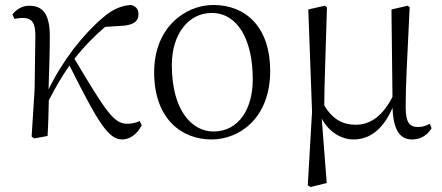

<svg xmlns="http://www.w3.org/2000/svg" viewBox="-20 -546 1775 771"><path d="M471 14C501 14 531 -7 549 -43L541 -60C529 -54 510 -49 491 -49C437 -49 406 -97 279 -310C320 -362 360 -402 402 -438L465 -442C512 -444 536 -458 536 -489C536 -513 522 -522 506 -526C474 -524 438 -514 393 -475C313 -407 232 -304 175 -187C177 -257 180 -330 180 -395C181 -489 153 -523 97 -523C67 -523 44 -506 30 -488L38 -470C48 -472 59 -474 70 -474C108 -474 122 -456 122 -402L119 -187L107 2L117 10L171 0C174 -48 175 -95 176 -143C208 -205 227 -236 259 -283C378 -45 417 14 471 14Z M829 14C943 14 1065 -73 1065 -261C1065 -435 969 -526 837 -526C723 -526 599 -435 599 -256C599 -68 710 14 829 14ZM837 -18C751 -18 670 -102 670 -285C670 -408 736 -494 830 -494C933 -494 995 -389 995 -227C995 -109 939 -18 837 -18Z M1400 14C1468 14 1521 -31 1556 -113C1560 -24 1585 14 1635 14C1672 14 1698 -6 1713 -31L1706 -49C1692 -42 1679 -36 1660 -36C1626 -36 1609 -51 1609 -117C1609 -198 1614 -288 1625 -517L1617 -523L1552 -508L1556 -157C1517 -81 1468 -45 1408 -45C1359 -45 1316 -65 1282 -123C1283 -219 1287 -317 1293 -517L1284 -523L1218 -508L1233 -98L1216 198L1227 205L1292 189L1272 -70C1300 -16 1351 14 1400 14Z"/></svg>

Font: Noto Serif CJK TC Light
Style: Regular
Weight: 300
Designer: Ryoko NISHIZUKA 西塚涼子 (kana & ideographs); Frank Grießhammer (Latin, Greek & Cyrillic); Wenlong ZHANG 张文龙 (bopomofo); San
Foundry: Adobe
Version: Version 2.001;hotconv 1.1.0;makeotfexe 2.6.0